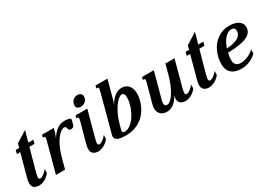

<svg xmlns="http://www.w3.org/2000/svg" viewBox="15 -1550 3352 2384"><g transform="rotate(-30 1691.0 -358.5)"><path d="M138.7 -576.2 298.3 -675.8 254.4 -518.6H326.7L313 -467.3H240.2L154.3 -157.2Q146 -126.5 143.1 -109.6Q140.1 -92.8 140.1 -85.9Q140.1 -71.3 146.5 -64.9Q152.8 -58.6 163.1 -58.6Q174.3 -58.6 188 -65.2Q201.7 -71.8 215.8 -82.3Q230 -92.8 242.9 -106.2Q255.9 -119.6 265.6 -133.3V-77.1Q249.5 -55.7 230 -39.3Q210.4 -22.9 189.5 -12Q168.5 -1 147 4.9Q125.5 10.7 105.5 10.7Q87.9 10.7 70.8 6.1Q53.7 1.5 40.3 -8.3Q26.9 -18.1 18.8 -33.2Q10.7 -48.3 10.7 -68.8Q10.7 -89.8 13.2 -106.9Q15.6 -124 21 -143.6L108.9 -467.3H60.1L73.7 -518.6H123Z M732.4 -459.5Q708.5 -459.5 679.9 -438.5Q651.4 -417.5 622.3 -377Q593.3 -336.4 566.4 -276.9Q539.6 -217.3 519 -140.1L481.9 0H351.1L467.3 -433.6Q472.7 -454.1 472.7 -463.9Q472.7 -474.6 467.8 -478.3Q462.9 -481.9 454.1 -481.9H440.4L450.2 -518.6H619.6L607.4 -473.1Q605 -463.4 596.9 -440.9Q588.9 -418.5 578.1 -392.6Q602.1 -432.1 627.2 -458.5Q652.3 -484.9 677.5 -500.7Q702.6 -516.6 728 -522.9Q753.4 -529.3 777.8 -529.3Q789.6 -529.3 804.4 -528.1Q819.3 -526.9 832.5 -523.4Q845.7 -520 854.7 -514.2Q863.8 -508.3 863.8 -499Q863.8 -494.1 862.3 -489.3L846.7 -430.7Q842.3 -413.6 828.4 -405.3Q814.5 -397 799.3 -397Q785.2 -397 778.1 -401.6Q771 -406.2 767.3 -413.1Q763.7 -419.9 762.2 -428.2Q760.7 -436.5 758.1 -443.4Q755.4 -450.2 749.8 -454.8Q744.1 -459.5 732.4 -459.5Z M984.9 -656.7Q993.7 -689.5 1018.3 -708Q1043 -726.6 1074.2 -726.6Q1104.5 -726.6 1122.1 -712.2Q1139.6 -697.8 1139.6 -671.4Q1139.6 -648.4 1131.1 -630.9Q1122.6 -613.3 1108.9 -601.6Q1095.2 -589.8 1078.1 -584Q1061 -578.1 1043.9 -578.1Q1014.6 -578.1 997.8 -591.6Q981 -605 981 -631.3Q981 -642.1 984.9 -656.7ZM947.3 -433.6Q952.6 -454.1 952.6 -463.9Q952.6 -474.6 947.8 -478.3Q942.9 -481.9 934.1 -481.9H920.4L930.2 -518.6H1099.6L1001.5 -157.2Q993.2 -126.5 990.2 -109.6Q987.3 -92.8 987.3 -85.9Q987.3 -71.3 993.7 -64.9Q1000 -58.6 1010.3 -58.6Q1021.5 -58.6 1035.2 -65.2Q1048.8 -71.8 1063 -82.3Q1077.1 -92.8 1090.1 -106.2Q1103 -119.6 1112.8 -133.3V-77.1Q1096.7 -55.7 1077.1 -39.3Q1057.6 -22.9 1036.6 -12Q1015.6 -1 994.1 4.9Q972.7 10.7 952.6 10.7Q935.1 10.7 918 6.1Q900.9 1.5 887.5 -8.3Q874 -18.1 866 -33.2Q857.9 -48.3 857.9 -68.8Q857.9 -89.8 860.4 -106.9Q862.8 -124 868.2 -143.6Z M1333 -84.5Q1331.5 -78.6 1330.3 -73.2Q1329.1 -67.9 1329.1 -62.5Q1329.1 -51.3 1335.7 -44.2Q1342.3 -37.1 1357.9 -37.1Q1391.1 -37.1 1421.6 -54.2Q1452.1 -71.3 1478.8 -99.6Q1505.4 -127.9 1527.1 -164.6Q1548.8 -201.2 1564.2 -240.5Q1579.6 -279.8 1588.1 -318.6Q1596.7 -357.4 1596.7 -389.6Q1596.7 -427.2 1585.9 -442.6Q1575.2 -458 1557.1 -458Q1538.1 -458 1510.7 -437Q1483.4 -416 1454.3 -376.5Q1425.3 -336.9 1397.9 -280.5Q1370.6 -224.1 1351.6 -153.3ZM1596.7 -529.3Q1627 -529.3 1651.4 -518.6Q1675.8 -507.8 1693.1 -487.8Q1710.4 -467.8 1719.7 -439Q1729 -410.2 1729 -373.5Q1729 -336.4 1720.2 -293.7Q1711.4 -251 1692.1 -208.3Q1672.9 -165.5 1643.1 -126Q1613.3 -86.4 1571.3 -56.2Q1529.3 -25.9 1474.6 -7.6Q1419.9 10.7 1351.1 10.7Q1272 10.7 1235.1 -6.1Q1198.2 -22.9 1198.2 -57.6Q1198.2 -70.8 1202.6 -87.9L1348.1 -630.9Q1353.5 -651.4 1353.5 -661.1Q1353.5 -671.9 1348.6 -675.5Q1343.8 -679.2 1335 -679.2H1321.3L1331.1 -715.8H1502L1430.2 -446.8Q1427.2 -435.5 1420.9 -418.7Q1414.6 -401.9 1407.7 -387.2Q1430.2 -427.2 1453.6 -454.3Q1477.1 -481.4 1500.7 -498Q1524.4 -514.6 1548.3 -522Q1572.3 -529.3 1596.7 -529.3Z M1901.4 -433.6Q1906.7 -454.1 1906.7 -463.9Q1906.7 -474.6 1901.9 -478.3Q1897 -481.9 1888.2 -481.9H1874.5L1884.3 -518.6H2053.7L1958 -165.5Q1952.6 -145.5 1949.5 -129.9Q1946.3 -114.3 1946.3 -103Q1946.3 -81.5 1956.1 -72.3Q1965.8 -63 1984.4 -63Q2006.3 -63 2033 -85.7Q2059.6 -108.4 2086.4 -149.9Q2113.3 -191.4 2138.2 -249.5Q2163.1 -307.6 2182.1 -378.4L2219.2 -518.6H2350.1L2252.9 -157.2Q2239.3 -106.9 2239.3 -84.5Q2239.3 -69.8 2244.9 -64.2Q2250.5 -58.6 2261.7 -58.6Q2272.9 -58.6 2286.6 -65.2Q2300.3 -71.8 2314.5 -82.3Q2328.6 -92.8 2341.6 -106.2Q2354.5 -119.6 2364.3 -133.3V-77.1Q2348.1 -55.7 2328.6 -39.3Q2309.1 -22.9 2288.1 -12Q2267.1 -1 2245.6 4.9Q2224.1 10.7 2204.1 10.7Q2186.5 10.7 2169.4 6.1Q2152.3 1.5 2138.9 -8.3Q2125.5 -18.1 2117.4 -33.2Q2109.4 -48.3 2109.4 -68.8Q2109.4 -79.1 2110.8 -92.5Q2112.3 -106 2118.7 -126.5Q2101.1 -88.9 2079.6 -63Q2058.1 -37.1 2034.4 -20.5Q2010.7 -3.9 1986.3 3.4Q1961.9 10.7 1939.5 10.7Q1911.6 10.7 1889.2 2.7Q1866.7 -5.4 1851.1 -20.5Q1835.4 -35.6 1826.9 -56.9Q1818.4 -78.1 1818.4 -104.5Q1818.4 -130.9 1827.1 -162.6Z M2574.7 -576.2 2734.4 -675.8 2690.4 -518.6H2762.7L2749 -467.3H2676.3L2590.3 -157.2Q2582 -126.5 2579.1 -109.6Q2576.2 -92.8 2576.2 -85.9Q2576.2 -71.3 2582.5 -64.9Q2588.9 -58.6 2599.1 -58.6Q2610.4 -58.6 2624 -65.2Q2637.7 -71.8 2651.9 -82.3Q2666 -92.8 2679 -106.2Q2691.9 -119.6 2701.7 -133.3V-77.1Q2685.5 -55.7 2666 -39.3Q2646.5 -22.9 2625.5 -12Q2604.5 -1 2583 4.9Q2561.5 10.7 2541.5 10.7Q2523.9 10.7 2506.8 6.1Q2489.7 1.5 2476.3 -8.3Q2462.9 -18.1 2454.8 -33.2Q2446.8 -48.3 2446.8 -68.8Q2446.8 -89.8 2449.2 -106.9Q2451.7 -124 2457 -143.6L2544.9 -467.3H2496.1L2509.8 -518.6H2559.1Z M2816.9 -161.1Q2816.9 -208.5 2826.9 -254.2Q2836.9 -299.8 2856 -340.6Q2875 -381.3 2902.8 -416Q2930.7 -450.7 2966.3 -475.8Q3002 -501 3045.4 -515.1Q3088.9 -529.3 3138.7 -529.3Q3183.6 -529.3 3217 -520Q3250.5 -510.7 3272.7 -494.6Q3294.9 -478.5 3305.9 -456.8Q3316.9 -435.1 3316.9 -410.2Q3316.9 -371.1 3298.1 -341.6Q3279.3 -312 3237.1 -291.5Q3194.8 -271 3126.7 -259.5Q3058.6 -248 2959.5 -245.1Q2947.8 -192.4 2947.8 -144.5Q2947.8 -101.6 2970 -78.6Q2992.2 -55.7 3036.1 -55.7Q3060.5 -55.7 3086.4 -61.3Q3112.3 -66.9 3137.5 -77.6Q3162.6 -88.4 3185.8 -103.3Q3209 -118.2 3228 -136.7V-80.6Q3213.4 -65.4 3192.1 -49.3Q3170.9 -33.2 3143.3 -19.8Q3115.7 -6.3 3081.8 2.2Q3047.9 10.7 3008.3 10.7Q2961.4 10.7 2925.5 -1Q2889.6 -12.7 2865.5 -34.9Q2841.3 -57.1 2829.1 -89.1Q2816.9 -121.1 2816.9 -161.1ZM3191.4 -429.7Q3191.4 -450.2 3179.7 -464.1Q3168 -478 3140.1 -478Q3111.8 -478 3086.7 -463.4Q3061.5 -448.7 3040.5 -423.8Q3019.5 -398.9 3002.7 -366.2Q2985.8 -333.5 2974.1 -297.9Q3031.2 -302.2 3072.5 -312.7Q3113.8 -323.2 3140.1 -339.8Q3166.5 -356.4 3179 -379.2Q3191.4 -401.9 3191.4 -429.7Z"/></g></svg>

Font: Arian AMU Serif
Style: Bold Italic
Weight: 700
Italic angle: -15°
Designer: Ruben Hakobyan (Tarumian)
Foundry: Ruben Hakobyan (Tarumian)
Version: Version 1.002